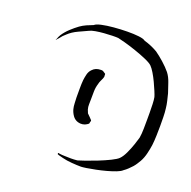

<svg xmlns="http://www.w3.org/2000/svg" viewBox="-137 -895 1061 1064"><g transform="rotate(20 393.0 -363.0)"><path d="M781 -215Q778 -193 771 -163.5Q764 -134 751 -111Q745 -101 738 -90Q731 -79 723 -70Q713 -59 702 -48.5Q691 -38 678 -29Q669 -20 646 -11Q623 -2 593.5 6Q564 14 534.5 20Q505 26 482 29.5Q459 33 450 33Q428 33 396 30.5Q364 28 341 22Q334 20 327.5 18.5Q321 17 314 15Q313 14 310.5 13.5Q308 13 306 12L305 5Q307 4 311 5Q315 6 316 6Q323 7 330 7.5Q337 8 344 8Q363 9 382 9Q401 9 420 7Q431 4 461.5 -6.5Q492 -17 528.5 -31.5Q565 -46 595.5 -61Q626 -76 637 -87Q652 -102 665 -130Q678 -158 687.5 -186Q697 -214 701 -229Q705 -252 705.5 -283.5Q706 -315 706 -337Q706 -352 706 -377.5Q706 -403 705 -428.5Q704 -454 701 -469Q698 -480 689 -501.5Q680 -523 668.5 -547.5Q657 -572 644 -593.5Q631 -615 620 -626Q609 -637 578 -650.5Q547 -664 510.5 -676.5Q474 -689 443 -697.5Q412 -706 401 -708Q390 -709 367 -708.5Q344 -708 318 -706Q292 -704 269 -700Q246 -696 235 -690Q213 -680 179.5 -664.5Q146 -649 123 -627Q107 -614 93 -595L82 -583Q79 -580 79 -580Q78 -580 79.5 -583.5Q81 -587 82 -587Q84 -594 87 -600Q90 -606 94 -613Q109 -636 131 -656.5Q153 -677 175 -693Q192 -705 211 -713.5Q230 -722 249 -729Q258 -738 287.5 -744.5Q317 -751 356.5 -754.5Q396 -758 435.5 -758.5Q475 -759 504.5 -755.5Q534 -752 543 -744Q564 -738 584 -729.5Q604 -721 623 -710Q646 -694 673 -670Q700 -646 719 -623Q736 -601 746.5 -569Q757 -537 765 -514Q770 -494 775 -473Q780 -452 782 -432Q785 -410 785.5 -381Q786 -352 786 -329Q786 -307 785 -273.5Q784 -240 781 -215ZM398 -468Q394 -459 389.5 -449.5Q385 -440 383 -430Q376 -408 375.5 -384Q375 -360 375 -337Q375 -323 374.5 -307.5Q374 -292 378 -278Q380 -274 382 -268Q384 -262 386 -258Q390 -253 395 -249Q400 -245 404 -240Q406 -237 410.5 -233Q415 -229 416 -226Q416 -224 415 -220.5Q414 -217 413 -215Q413 -214 413 -211.5Q413 -209 411 -207Q410 -205 407 -203.5Q404 -202 402 -200Q392 -193 378 -191Q364 -189 351 -193Q331 -199 319 -216Q307 -233 302 -252Q298 -268 297.5 -285.5Q297 -303 296 -320Q296 -343 296 -371.5Q296 -400 298 -422Q300 -439 304.5 -457.5Q309 -476 322 -489Q340 -509 371 -509Q373 -509 376.5 -509Q380 -509 382 -508Q385 -507 388.5 -504.5Q392 -502 395 -500Q399 -498 400 -497Q401 -496 401 -493.5Q401 -491 401 -489Q402 -483 401.5 -479Q401 -475 398 -468Z"/></g></svg>

Font: Rubik Vinyl
Style: Regular
Weight: 400
Designer: Hubert and Fischer, NaN
Foundry: Hubert and Fischer, NaN
Version: Version 2.200